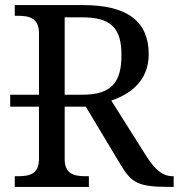

<svg xmlns="http://www.w3.org/2000/svg" viewBox="-20 -734 702 754"><path d="M38 0H329V-42H316C272 -42 234 -50 234 -109V-315H317L452 -90C497 -14 523 0 648 0H662V-42H659C617 -42 588 -69 554 -122L417 -339C488 -363 564 -414 564 -521C564 -650 480 -714 307 -714H38V-672H51C95 -672 133 -663 133 -604V-362H20V-315H133V-109C133 -50 95 -42 51 -42H38ZM304 -362H234V-666H302C415 -666 457 -625 457 -518C457 -414 421 -362 304 -362Z"/></svg>

Font: Noto Serif
Style: Regular
Weight: 400
Designer: Monotype Design Team
Foundry: Monotype Imaging Inc.
Version: Version 2.015